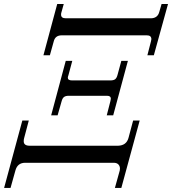

<svg xmlns="http://www.w3.org/2000/svg" viewBox="-28 -802 848 946"><path d="M217.8 -529.8H186L253.9 -782.2H286.1L274.9 -742.2Q272.9 -737.3 272.9 -730Q272.9 -711.9 295.9 -711.9H717.8Q749 -713.4 756.8 -743.2L768.1 -782.2H799.8L730 -529.8H698.2L715.8 -598.1Q717.8 -606 717.8 -608.9Q717.8 -627.9 695.8 -627.9H275.9Q244.1 -627.9 236.8 -598.1ZM23.9 124H-7.8L82 -208H113.8L90.8 -121.1Q88.9 -115.2 88.9 -106Q88.9 -84 118.2 -84H554.2Q594.7 -85.4 605 -122.1L627.9 -208H660.2L569.8 124H538.1L562 38.1Q563 35.2 563 28.8Q563 16.1 555.2 8.1Q547.4 0 532.2 0H96.2Q58.1 0 47.9 38.1ZM255.9 -233.9H224.1L295.9 -502H328.1L309.1 -431.2Q306.2 -423.8 306.2 -418.9Q306.2 -405.8 327.1 -405.8H516.1Q531.7 -405.8 539.3 -411.6Q546.9 -417.5 550.8 -432.1L569.8 -502H602.1L529.8 -233.9H498L516.1 -304.2Q518.1 -314 518.1 -315.9Q518.1 -330.1 499 -330.1H311Q295.4 -330.1 287.6 -324.2Q279.8 -318.4 275.9 -304.2Z"/></svg>

Font: Flanker Steampunk
Style: Italic
Weight: 400
Italic angle: -12°
Designer: Alexey Kryukov, Leonardo Di Lena
Foundry: Alexey Kryukov, Leonardo Di Lena
Version: 1.210